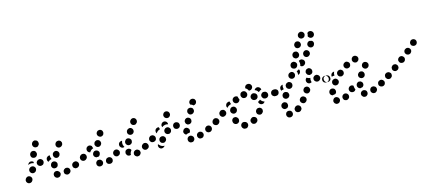

<svg xmlns="http://www.w3.org/2000/svg" viewBox="-48 -969 3173 1415"><g transform="rotate(-15 1538.0 -261.0)"><path d="M271 19Q281 17 286 8Q292 -1 289 -11Q286 -21 277 -26Q277 -26 277 -26Q273 -29 268 -30Q263 -31 258 -30Q253 -29 249 -26Q245 -24 242 -19Q237 -11 239 -1Q241 10 249 15Q251 16 252 17Q261 22 271 19ZM363 2Q368 -7 365 -17Q364 -21 361 -25Q358 -29 353 -32Q349 -34 344 -34Q339 -35 334 -34L333 -33Q323 -30 318 -21Q313 -12 316 -2Q317 3 320 7Q323 10 328 13Q332 15 337 16Q342 16 347 15L348 14Q358 11 363 2ZM79 -19Q79 -24 78 -29Q76 -34 73 -37Q70 -41 65 -43Q61 -46 56 -46Q51 -46 46 -45Q41 -43 38 -40Q34 -37 32 -33L31 -31Q26 -22 29 -12Q32 -2 42 3Q51 7 61 4Q70 1 75 -8L76 -10Q78 -14 79 -19ZM438 -30Q441 -40 437 -49Q435 -53 431 -57Q428 -60 423 -62Q418 -64 413 -63Q408 -63 404 -61L402 -60Q393 -56 389 -46Q386 -36 390 -27Q392 -22 396 -19Q400 -16 404 -14Q409 -12 414 -13Q419 -13 424 -15L425 -16Q434 -20 438 -30ZM504 -63Q507 -67 508 -72Q509 -77 507 -82Q506 -86 504 -90Q498 -99 488 -101Q477 -103 469 -97L467 -96Q463 -93 461 -89Q458 -85 457 -80Q456 -75 457 -70Q458 -65 461 -61Q467 -53 477 -51Q487 -49 496 -55L497 -56Q501 -59 504 -63ZM239 -67Q234 -76 238 -86L239 -87Q240 -92 244 -96Q247 -99 251 -102Q256 -104 261 -104Q266 -104 271 -102Q280 -99 285 -89Q289 -80 285 -70V-69Q283 -64 280 -60Q276 -57 272 -55Q271 -54 270 -54Q268 -53 267 -53Q262 -53 257 -53Q256 -53 255 -53Q254 -53 253 -54Q243 -57 239 -67ZM124 -85Q124 -95 116 -103Q109 -110 99 -110Q88 -110 81 -103L80 -102Q72 -95 72 -84Q72 -74 80 -66Q87 -59 97 -59Q107 -59 115 -66L116 -67Q123 -75 124 -85ZM181 -101Q185 -104 187 -108Q190 -113 191 -118Q192 -122 191 -127Q189 -137 180 -143Q172 -149 161 -147L160 -146Q155 -145 151 -142Q147 -140 144 -135Q141 -131 140 -126Q139 -121 140 -117Q143 -106 151 -101Q160 -95 170 -97L172 -98Q177 -99 181 -101ZM221 -142Q227 -151 237 -154H238Q241 -155 243 -155Q245 -155 247 -155Q247 -154 247 -154Q246 -144 249 -135Q250 -130 253 -125Q247 -124 242 -122Q233 -118 227 -111Q224 -113 222 -116Q219 -120 219 -123Q216 -134 221 -142ZM271 -141Q274 -131 283 -126Q287 -124 292 -123Q297 -123 302 -124Q307 -126 310 -129Q314 -132 317 -137V-138Q322 -147 319 -157Q316 -167 307 -172Q303 -174 298 -175Q293 -175 288 -174Q283 -172 279 -169Q276 -166 273 -162L272 -160Q268 -151 271 -141ZM99 -133Q89 -133 80 -129Q78 -128 76 -127Q76 -128 77 -129Q77 -130 77 -131L78 -133Q83 -142 92 -146Q102 -149 111 -145Q114 -144 116 -142Q118 -140 120 -138Q119 -134 118 -130Q118 -129 118 -129Q118 -129 118 -129Q109 -133 99 -133ZM110 -183Q113 -173 123 -169Q132 -165 142 -168Q152 -172 156 -181L157 -183Q161 -192 157 -202Q154 -212 145 -216Q135 -220 125 -217Q116 -213 111 -204V-202Q106 -193 110 -183ZM308 -220Q307 -215 309 -210Q310 -205 313 -201Q316 -198 320 -195Q329 -190 339 -193Q349 -196 355 -205V-206Q358 -210 358 -215Q359 -220 358 -225Q356 -230 353 -234Q350 -238 346 -240Q337 -245 327 -242Q317 -240 312 -231L311 -229Q309 -225 308 -220ZM143 -254Q146 -245 156 -240Q160 -238 165 -238Q170 -238 175 -239Q180 -241 183 -245Q187 -248 189 -252L190 -254Q194 -263 190 -273Q187 -283 177 -287Q168 -292 158 -288Q149 -284 144 -275V-273Q139 -264 143 -254Z M680 13Q684 10 685 5Q687 1 687 -4Q687 -9 685 -14Q681 -23 672 -27Q662 -31 653 -27H652Q647 -25 643 -21Q640 -18 638 -13Q636 -8 636 -3Q636 2 638 6Q642 16 652 19Q662 23 671 19H672Q677 17 680 13ZM593 20Q603 18 609 10Q615 1 613 -9Q611 -19 602 -25Q602 -25 602 -25Q598 -28 593 -29Q588 -30 583 -29Q578 -29 574 -26Q570 -23 567 -19Q564 -15 563 -10Q562 -5 563 -1Q563 4 566 9Q569 13 573 16Q573 16 574 17Q583 22 593 20ZM891 14Q895 10 897 6Q899 1 900 -3Q900 -8 898 -13Q895 -23 885 -27Q876 -32 866 -28H865Q860 -26 857 -23Q853 -19 851 -15Q849 -10 849 -6Q848 -1 850 4Q854 14 863 18Q872 23 882 19H883Q888 17 891 14ZM808 -2Q803 -4 799 -7Q796 -11 794 -15Q791 -20 791 -25V-26Q791 -36 797 -44Q804 -51 815 -52Q820 -52 824 -51Q829 -49 833 -46Q835 -44 836 -42Q838 -39 839 -37Q834 -31 831 -25Q826 -16 826 -6Q826 -4 826 -3Q824 -2 822 -2Q820 -1 817 -1Q812 -1 808 -2ZM969 -29Q972 -39 967 -48Q964 -53 961 -56Q957 -59 952 -61Q947 -62 942 -62Q937 -61 933 -59L932 -58Q923 -53 920 -43Q917 -34 922 -24Q927 -15 936 -12Q946 -9 956 -14V-15Q966 -19 969 -29ZM749 -33Q752 -37 752 -42Q753 -47 752 -52Q750 -56 747 -60Q741 -68 731 -70Q720 -71 712 -65L711 -64Q703 -58 702 -47Q701 -37 707 -29Q713 -21 724 -19Q734 -18 742 -25H743Q747 -28 749 -33ZM560 -64Q555 -73 558 -83L559 -84Q562 -94 571 -99Q580 -103 590 -100Q600 -97 605 -88Q610 -79 606 -69V-68Q604 -63 600 -58Q597 -54 591 -52Q585 -53 579 -52Q578 -51 577 -51Q576 -51 576 -51Q575 -52 575 -52Q565 -55 560 -64ZM1032 -63Q1034 -67 1035 -72Q1036 -77 1035 -82Q1034 -87 1031 -91Q1025 -100 1015 -101Q1005 -103 996 -97H995Q987 -91 985 -81Q983 -70 989 -62Q995 -53 1005 -52Q1016 -50 1024 -56H1025Q1029 -59 1032 -63ZM508 -73Q510 -83 504 -92Q502 -96 497 -99Q493 -101 488 -102Q484 -103 479 -102Q474 -101 470 -98H469Q460 -92 458 -82Q457 -71 462 -63Q465 -59 469 -56Q474 -53 478 -52Q483 -52 488 -53Q493 -54 497 -56L498 -57Q507 -63 508 -73ZM790 -120Q789 -120 788 -121Q787 -121 786 -121Q781 -121 776 -119Q772 -117 768 -114L767 -113Q760 -106 760 -95Q760 -85 767 -78Q772 -72 780 -70Q788 -69 795 -72Q792 -77 790 -82Q786 -91 786 -100Q786 -109 789 -118V-119Q790 -120 790 -120ZM810 -91Q815 -81 824 -77Q829 -76 834 -76Q839 -76 843 -78Q848 -80 851 -83Q855 -87 857 -92V-93Q861 -102 857 -112Q852 -121 843 -125Q838 -127 833 -127Q828 -127 824 -125Q819 -123 816 -119Q812 -115 810 -111V-110Q806 -100 810 -91ZM520 -126Q521 -136 528 -143H529Q533 -147 538 -148Q543 -150 548 -149Q552 -149 557 -146Q561 -144 564 -141Q565 -136 567 -131Q568 -127 570 -123Q570 -123 570 -123Q570 -123 570 -122Q565 -121 561 -119Q552 -114 546 -106Q543 -103 541 -99Q536 -100 532 -102Q528 -104 525 -108Q519 -116 520 -126ZM588 -139Q591 -129 601 -124Q610 -120 620 -123Q629 -127 634 -136V-137Q639 -146 635 -156Q632 -166 623 -170Q613 -175 603 -171Q594 -168 589 -159V-158Q584 -148 588 -139ZM841 -173Q840 -168 842 -163Q843 -158 846 -155Q850 -151 854 -149Q863 -144 873 -147Q883 -150 888 -159V-160Q891 -164 891 -169Q891 -174 890 -179Q888 -184 885 -188Q882 -191 878 -194Q869 -199 859 -195Q849 -192 844 -183L843 -182Q841 -178 841 -173ZM623 -209Q626 -199 635 -194Q644 -188 654 -191Q664 -194 669 -203V-204Q674 -213 671 -223Q669 -233 660 -238Q651 -243 641 -240Q631 -238 626 -228H625Q620 -218 623 -209ZM883 -232Q884 -222 892 -215Q900 -209 911 -210Q921 -211 927 -220H928Q934 -229 933 -239Q932 -249 924 -256Q916 -262 905 -261Q895 -259 889 -251L888 -250Q882 -242 883 -232Z M1288 23Q1293 23 1297 20Q1301 17 1304 13Q1307 9 1308 4Q1310 -6 1305 -14Q1299 -23 1289 -26Q1279 -28 1270 -23Q1261 -17 1259 -7Q1258 -2 1259 3Q1260 8 1262 12Q1265 16 1269 19Q1273 22 1278 23Q1283 24 1288 23ZM1374 8Q1378 4 1380 0Q1382 -5 1383 -9Q1383 -14 1382 -19Q1379 -29 1370 -34Q1360 -39 1350 -35Q1345 -34 1342 -31Q1338 -27 1335 -23Q1333 -19 1333 -14Q1332 -9 1334 -4Q1337 6 1346 11Q1355 15 1365 12H1366Q1370 11 1374 8ZM1035 -16Q1035 -11 1037 -7Q1038 -2 1042 2Q1045 5 1050 8Q1059 12 1068 8Q1078 5 1083 -4Q1077 -4 1072 -5Q1063 -7 1055 -12Q1048 -17 1042 -24Q1041 -26 1039 -29Q1039 -28 1039 -27Q1038 -27 1038 -26Q1036 -21 1035 -16ZM1452 -32Q1455 -42 1451 -51Q1448 -55 1445 -59Q1441 -62 1436 -64Q1432 -65 1427 -65Q1422 -65 1417 -63V-62Q1408 -58 1404 -48Q1401 -38 1405 -29Q1407 -25 1411 -21Q1415 -18 1420 -16Q1424 -15 1429 -15Q1434 -15 1439 -17Q1448 -22 1452 -32ZM1106 -47Q1107 -52 1106 -57Q1105 -62 1102 -66Q1099 -70 1095 -73Q1086 -78 1076 -76Q1066 -74 1060 -65Q1058 -61 1057 -56Q1056 -51 1057 -46Q1058 -41 1061 -37Q1063 -33 1067 -31Q1072 -28 1077 -27Q1081 -26 1086 -27Q1091 -28 1095 -31Q1099 -34 1102 -38Q1105 -42 1106 -47ZM1242 -63Q1242 -68 1243 -73H1244Q1247 -83 1256 -88Q1265 -93 1275 -90Q1280 -88 1283 -85Q1287 -82 1290 -77Q1292 -73 1292 -68Q1293 -63 1291 -58Q1290 -55 1289 -53Q1288 -51 1286 -49Q1281 -49 1276 -48Q1267 -47 1259 -42Q1254 -43 1251 -47Q1247 -50 1245 -54Q1243 -58 1242 -63ZM1515 -64Q1518 -68 1519 -73Q1519 -78 1518 -83Q1517 -87 1514 -91Q1511 -96 1507 -98Q1503 -101 1498 -102Q1493 -102 1488 -101Q1484 -100 1479 -97Q1471 -91 1469 -81Q1467 -71 1473 -62Q1476 -58 1480 -56Q1485 -53 1490 -52Q1494 -51 1499 -52Q1504 -54 1508 -56V-57Q1513 -59 1515 -64ZM1035 -73Q1037 -83 1031 -91Q1028 -96 1024 -98Q1020 -101 1015 -102Q1010 -103 1005 -102Q1000 -101 996 -98Q987 -92 985 -81Q984 -71 989 -63Q995 -54 1006 -52Q1016 -51 1024 -56L1025 -57Q1033 -63 1035 -73ZM1158 -100Q1161 -110 1155 -118Q1150 -127 1140 -130Q1130 -132 1121 -127L1120 -126Q1112 -121 1109 -111Q1107 -101 1112 -92Q1115 -88 1119 -85Q1123 -82 1128 -81Q1133 -80 1138 -80Q1143 -81 1147 -84Q1156 -89 1158 -100ZM1224 -107Q1231 -115 1231 -125Q1231 -130 1229 -135Q1227 -139 1224 -143Q1220 -146 1215 -148Q1211 -150 1206 -150Q1195 -150 1188 -143Q1181 -135 1181 -125Q1181 -120 1183 -115Q1184 -111 1188 -107Q1191 -104 1196 -102Q1201 -100 1206 -100Q1216 -100 1224 -107ZM1054 -141 1055 -142Q1059 -145 1065 -147Q1071 -148 1077 -147Q1078 -141 1080 -136Q1081 -133 1082 -130Q1079 -130 1076 -129Q1067 -125 1060 -119Q1054 -113 1051 -107Q1045 -115 1046 -125Q1047 -135 1054 -141ZM1272 -137Q1272 -132 1274 -127Q1275 -122 1278 -119Q1281 -115 1286 -112Q1295 -108 1305 -111Q1315 -114 1320 -123V-124Q1322 -128 1322 -133Q1323 -138 1321 -143Q1320 -147 1317 -151Q1313 -155 1309 -157Q1300 -162 1290 -159Q1280 -156 1275 -146Q1273 -142 1272 -137ZM1099 -153Q1100 -158 1102 -163Q1106 -172 1116 -176Q1126 -180 1135 -175Q1142 -172 1146 -165Q1150 -158 1149 -150Q1147 -151 1145 -151Q1135 -154 1126 -152Q1117 -150 1109 -146V-145Q1105 -143 1102 -141Q1102 -141 1102 -142Q1101 -143 1101 -144Q1099 -148 1099 -153ZM1309 -204Q1308 -199 1310 -194Q1311 -190 1314 -186Q1317 -182 1321 -179Q1330 -174 1340 -177Q1350 -180 1356 -189Q1358 -193 1359 -198Q1359 -203 1358 -208Q1357 -213 1354 -217Q1351 -221 1346 -223Q1337 -228 1327 -225Q1317 -223 1312 -214V-213Q1310 -209 1309 -204ZM1133 -212Q1137 -202 1146 -198Q1155 -194 1165 -197Q1175 -201 1179 -210Q1184 -220 1180 -230Q1177 -239 1167 -244Q1158 -248 1148 -245Q1138 -241 1134 -232V-231Q1129 -222 1133 -212ZM1341 -264Q1342 -268 1344 -273Q1349 -282 1359 -285Q1369 -288 1378 -283Q1383 -281 1386 -277Q1389 -273 1390 -269Q1392 -264 1391 -259Q1391 -254 1388 -250V-249Q1385 -243 1379 -240Q1373 -236 1366 -236Q1362 -240 1357 -243Q1352 -246 1345 -247Q1344 -249 1344 -251Q1343 -252 1342 -254Q1341 -259 1341 -264Z M1699 28Q1704 27 1708 24Q1712 21 1714 17Q1717 13 1718 8Q1720 -2 1714 -11Q1708 -19 1698 -21Q1697 -21 1696 -21Q1691 -22 1687 -22Q1682 -21 1678 -18Q1673 -15 1671 -11Q1668 -7 1667 -2Q1665 8 1671 17Q1676 25 1686 28Q1688 28 1689 28Q1694 29 1699 28ZM1793 -9Q1795 -19 1790 -28Q1787 -32 1783 -35Q1779 -38 1774 -39Q1769 -40 1764 -40Q1760 -39 1755 -36L1754 -35Q1749 -32 1746 -28Q1744 -24 1742 -19Q1741 -15 1742 -10Q1743 -5 1746 -1Q1748 4 1752 7Q1756 9 1761 11Q1766 12 1771 11Q1776 10 1780 7L1782 6Q1790 1 1793 -9ZM1618 -31Q1621 -27 1626 -24Q1630 -22 1635 -22Q1640 -21 1645 -23Q1650 -24 1653 -27Q1657 -31 1660 -35Q1662 -39 1662 -44Q1663 -49 1661 -54Q1661 -55 1661 -55Q1660 -60 1656 -64Q1653 -68 1649 -70Q1645 -73 1640 -73Q1635 -74 1630 -73Q1620 -70 1615 -61Q1610 -52 1613 -42Q1613 -40 1614 -39Q1615 -34 1618 -31ZM1849 -64Q1850 -69 1849 -74Q1849 -79 1846 -83Q1843 -87 1839 -90Q1831 -96 1821 -94Q1810 -93 1804 -84L1803 -83Q1800 -78 1799 -74Q1798 -69 1799 -64Q1800 -59 1802 -55Q1805 -51 1809 -48Q1818 -42 1828 -43Q1838 -45 1844 -54L1845 -55Q1848 -59 1849 -64ZM1520 -74Q1522 -84 1516 -92Q1513 -97 1509 -99Q1505 -102 1500 -103Q1495 -104 1490 -103Q1485 -102 1481 -99L1480 -98Q1471 -92 1469 -81Q1468 -71 1473 -63Q1479 -54 1490 -52Q1500 -51 1508 -56L1510 -58Q1518 -64 1520 -74ZM1585 -120Q1586 -131 1580 -139Q1577 -143 1573 -146Q1569 -148 1564 -149Q1559 -150 1554 -149Q1549 -148 1545 -145L1544 -143Q1540 -141 1537 -136Q1534 -132 1534 -127Q1533 -122 1534 -117Q1535 -113 1538 -109Q1544 -100 1554 -98Q1564 -97 1573 -103L1575 -104Q1583 -110 1585 -120ZM1619 -113Q1624 -104 1634 -101Q1639 -99 1644 -100Q1649 -100 1653 -103Q1658 -105 1661 -109Q1664 -113 1665 -117L1666 -119Q1669 -129 1664 -138Q1659 -148 1649 -151Q1639 -153 1630 -149Q1621 -144 1618 -134L1617 -132Q1614 -122 1619 -113ZM1871 -131Q1875 -129 1879 -128Q1875 -120 1867 -116Q1859 -113 1851 -115Q1843 -117 1838 -123Q1832 -130 1832 -138Q1837 -140 1841 -143Q1846 -146 1850 -150Q1852 -146 1856 -142Q1862 -135 1871 -131ZM1990 -153Q1997 -161 1997 -171Q1997 -176 1996 -180Q1994 -185 1990 -189Q1987 -192 1982 -194Q1977 -196 1972 -196H1970Q1960 -196 1953 -189Q1945 -181 1945 -171Q1945 -166 1947 -162Q1949 -157 1953 -153Q1956 -150 1961 -148Q1965 -146 1970 -146H1972Q1983 -146 1990 -153ZM1901 -150Q1906 -151 1910 -155Q1914 -158 1916 -162Q1918 -167 1918 -172Q1919 -182 1912 -190Q1905 -198 1895 -198H1893Q1888 -199 1883 -197Q1879 -196 1875 -192Q1871 -189 1869 -185Q1867 -180 1866 -175Q1866 -165 1873 -157Q1879 -149 1890 -149L1892 -148Q1897 -148 1901 -150ZM1598 -173Q1600 -184 1608 -190L1610 -191Q1615 -194 1620 -195Q1626 -196 1631 -194Q1631 -192 1631 -189Q1632 -181 1636 -174Q1627 -172 1620 -168Q1611 -164 1605 -156Q1604 -155 1603 -154Q1603 -154 1603 -154Q1602 -154 1602 -155Q1596 -163 1598 -173ZM1820 -158Q1825 -159 1829 -162Q1833 -165 1836 -169Q1838 -173 1839 -178Q1841 -188 1836 -196Q1830 -205 1820 -207L1818 -208Q1813 -208 1808 -208Q1803 -207 1799 -204Q1795 -201 1792 -197Q1789 -193 1788 -188Q1786 -178 1792 -169Q1798 -160 1808 -158H1810Q1815 -157 1820 -158ZM1697 -214Q1697 -214 1696 -214Q1696 -215 1696 -215Q1688 -221 1677 -220Q1667 -219 1660 -211L1659 -210Q1653 -202 1654 -192Q1655 -181 1663 -175Q1671 -168 1681 -169Q1691 -170 1698 -178L1699 -180Q1701 -182 1702 -185Q1704 -188 1704 -191Q1704 -192 1704 -193Q1702 -195 1701 -198Q1698 -205 1697 -214ZM1738 -192Q1748 -189 1757 -194Q1766 -199 1769 -209Q1772 -219 1767 -228Q1767 -228 1767 -228Q1763 -237 1753 -241Q1743 -244 1734 -240Q1724 -236 1721 -226Q1717 -217 1721 -207Q1722 -205 1723 -204Q1728 -194 1738 -192ZM1841 -223Q1836 -226 1830 -228Q1832 -232 1835 -236Q1838 -239 1843 -241Q1847 -243 1852 -244Q1857 -244 1862 -242Q1867 -240 1870 -237Q1874 -234 1876 -229Q1877 -228 1877 -227Q1878 -225 1878 -223Q1879 -221 1879 -219Q1878 -219 1877 -219Q1867 -216 1860 -209Q1858 -207 1856 -206Q1855 -207 1854 -209Q1849 -217 1841 -223ZM1774 -278Q1781 -285 1792 -285H1793H1794Q1804 -285 1811 -278Q1819 -270 1819 -260Q1819 -250 1811 -242Q1804 -235 1794 -235H1793H1792Q1791 -235 1790 -235Q1789 -235 1788 -235Q1788 -237 1787 -238Q1783 -246 1777 -252Q1772 -256 1767 -259Q1767 -259 1767 -260Q1767 -260 1767 -260Q1767 -270 1774 -278Z M2033 34Q2038 34 2043 32Q2047 30 2051 27Q2054 24 2056 19Q2058 14 2058 9Q2058 4 2056 0Q2055 -5 2051 -8Q2048 -12 2043 -14Q2043 -14 2043 -14Q2038 -16 2033 -16Q2028 -16 2024 -15Q2019 -13 2015 -10Q2012 -6 2010 -2Q2005 8 2009 18Q2013 27 2022 32Q2023 32 2023 32Q2028 34 2033 34ZM2125 0Q2128 -4 2129 -9Q2129 -14 2128 -19Q2127 -24 2124 -28Q2118 -36 2108 -38Q2097 -39 2089 -33L2088 -32Q2084 -29 2082 -25Q2079 -21 2078 -16Q2078 -11 2079 -6Q2080 -1 2083 3Q2089 11 2099 12Q2110 14 2118 8L2119 7Q2123 4 2125 0ZM1994 -46Q1988 -54 1990 -64V-65Q1992 -75 2001 -81Q2009 -87 2020 -85Q2024 -84 2029 -81Q2033 -79 2036 -74Q2038 -70 2039 -65Q2040 -61 2039 -56V-55Q2038 -50 2035 -46Q2033 -42 2029 -39Q2028 -39 2028 -39Q2028 -39 2028 -38Q2022 -38 2016 -36Q2015 -35 2013 -35Q2012 -35 2012 -35Q2011 -35 2010 -35Q2000 -37 1994 -46ZM2183 -70Q2182 -80 2173 -86Q2165 -93 2155 -92Q2145 -91 2138 -83V-82Q2131 -74 2132 -64Q2134 -53 2142 -47Q2150 -40 2160 -41Q2170 -43 2177 -51Q2184 -59 2183 -70ZM2226 -135Q2224 -145 2215 -151Q2207 -156 2196 -154Q2186 -152 2181 -143L2180 -142Q2175 -133 2177 -123Q2180 -113 2188 -108Q2197 -102 2207 -104Q2217 -107 2223 -116Q2229 -125 2226 -135ZM2018 -134Q2017 -129 2018 -124Q2020 -119 2023 -115Q2026 -111 2030 -109Q2039 -104 2049 -107Q2059 -109 2064 -118L2065 -119Q2067 -123 2068 -128Q2068 -133 2067 -138Q2066 -143 2063 -147Q2060 -151 2055 -153Q2046 -158 2036 -156Q2026 -153 2021 -144V-143Q2018 -139 2018 -134ZM1949 -153Q1952 -150 1955 -149Q1957 -147 1960 -147Q1961 -146 1963 -146Q1974 -145 1982 -151Q1990 -157 1992 -167Q1992 -172 1991 -177Q1990 -182 1987 -186Q1984 -189 1980 -192Q1977 -194 1973 -195Q1971 -196 1969 -196Q1968 -196 1966 -196Q1956 -196 1948 -189Q1941 -181 1941 -171Q1941 -164 1944 -159Q1946 -155 1949 -153ZM2377 -148Q2382 -150 2385 -153Q2389 -157 2391 -162Q2392 -166 2392 -171Q2392 -181 2385 -189Q2378 -196 2367 -196H2366Q2362 -196 2357 -194Q2352 -192 2349 -189Q2345 -185 2343 -180Q2342 -176 2342 -171Q2342 -161 2349 -153Q2356 -146 2367 -146H2368Q2372 -146 2377 -148ZM2299 -169Q2309 -171 2316 -179Q2319 -183 2320 -187Q2321 -192 2321 -197Q2320 -202 2318 -206Q2315 -211 2311 -214Q2302 -221 2292 -219Q2282 -218 2276 -210Q2272 -206 2271 -201Q2270 -197 2270 -192Q2271 -187 2273 -182Q2276 -178 2280 -175V-174Q2289 -168 2299 -169ZM2059 -199Q2059 -194 2060 -189Q2061 -184 2064 -180Q2067 -176 2071 -174Q2080 -168 2090 -171Q2100 -173 2105 -182L2106 -183Q2108 -187 2109 -192Q2110 -197 2109 -202Q2108 -207 2105 -211Q2102 -215 2097 -217Q2089 -223 2079 -220Q2069 -218 2063 -209V-208Q2060 -204 2059 -199ZM2214 -187Q2210 -196 2214 -206V-207Q2216 -210 2218 -213Q2220 -216 2224 -218Q2227 -215 2232 -213Q2240 -209 2250 -209Q2250 -208 2250 -208Q2247 -199 2248 -189Q2249 -182 2251 -176Q2246 -173 2240 -172Q2234 -171 2228 -173Q2218 -177 2214 -187ZM2015 -187Q2015 -192 2017 -197Q2018 -202 2022 -205Q2025 -209 2030 -211H2031Q2033 -212 2035 -213Q2038 -213 2040 -213Q2038 -208 2037 -203Q2036 -193 2038 -184Q2039 -181 2039 -179Q2035 -178 2031 -177Q2025 -176 2020 -173Q2019 -174 2018 -175Q2018 -177 2017 -178Q2015 -183 2015 -187ZM2234 -239Q2237 -236 2242 -234Q2246 -231 2251 -231Q2256 -231 2261 -233Q2271 -236 2275 -245Q2279 -255 2276 -264V-265Q2272 -275 2263 -279Q2254 -284 2244 -280Q2234 -277 2230 -268Q2225 -258 2229 -249V-248Q2231 -243 2234 -239ZM2098 -255Q2101 -245 2110 -240Q2119 -235 2129 -238Q2139 -241 2144 -250V-251Q2149 -260 2146 -270Q2143 -280 2134 -285Q2125 -290 2115 -286Q2105 -283 2100 -274Q2095 -264 2098 -255ZM2185 -292Q2187 -289 2188 -285Q2189 -282 2189 -278Q2189 -273 2187 -269Q2185 -264 2182 -260H2181Q2179 -257 2175 -256Q2172 -254 2169 -253Q2169 -255 2169 -257Q2170 -267 2168 -276Q2166 -280 2165 -283Q2168 -284 2172 -285Q2179 -288 2185 -292ZM2133 -322Q2136 -312 2146 -308Q2150 -306 2155 -305Q2160 -305 2165 -306Q2169 -308 2173 -311Q2177 -315 2179 -319V-320Q2184 -329 2181 -339Q2177 -349 2168 -353Q2164 -356 2159 -356Q2154 -356 2149 -355Q2144 -353 2140 -350Q2137 -346 2135 -342L2134 -341Q2130 -332 2133 -322ZM2206 -355Q2209 -356 2212 -357Q2218 -359 2224 -357Q2230 -355 2235 -351Q2242 -344 2243 -334Q2243 -323 2236 -316L2235 -315Q2228 -308 2218 -307Q2209 -307 2201 -313Q2204 -320 2204 -327Q2205 -337 2202 -346Q2201 -349 2200 -351Q2201 -352 2202 -353Q2203 -353 2204 -354Q2205 -354 2206 -355ZM2294 -392Q2293 -402 2285 -409Q2278 -415 2267 -415Q2257 -414 2250 -406Q2243 -398 2244 -387Q2244 -377 2252 -370Q2260 -363 2270 -364Q2281 -365 2287 -373H2288Q2295 -381 2294 -392ZM2166 -391Q2170 -381 2179 -377Q2188 -372 2198 -376Q2208 -379 2212 -389L2213 -390Q2217 -399 2213 -409Q2210 -418 2201 -423Q2191 -427 2181 -424Q2172 -420 2167 -411V-410Q2163 -400 2166 -391ZM2342 -454Q2340 -464 2332 -470Q2331 -470 2331 -470Q2331 -470 2331 -470Q2328 -471 2326 -471Q2320 -472 2315 -474Q2309 -474 2305 -471Q2300 -469 2297 -464L2296 -463Q2290 -455 2292 -445Q2294 -435 2302 -429Q2310 -423 2321 -424Q2331 -426 2337 -434V-435Q2343 -443 2342 -454ZM2198 -462Q2200 -452 2209 -447Q2218 -442 2228 -445Q2238 -447 2243 -456L2244 -457Q2249 -466 2246 -476Q2244 -486 2235 -491Q2226 -496 2216 -494Q2206 -491 2201 -482L2200 -481Q2195 -472 2198 -462ZM2338 -543Q2348 -541 2354 -533Q2355 -532 2355 -532Q2361 -523 2359 -513Q2357 -503 2349 -497Q2340 -491 2330 -493Q2320 -495 2314 -504Q2314 -504 2314 -504Q2312 -505 2312 -507Q2311 -509 2310 -511Q2312 -515 2313 -519Q2315 -527 2314 -534Q2315 -535 2317 -536Q2318 -538 2319 -539Q2328 -545 2338 -543ZM2246 -545Q2243 -541 2242 -536Q2241 -532 2241 -527Q2242 -522 2245 -517Q2250 -509 2260 -506Q2270 -504 2279 -509H2280Q2289 -515 2291 -525Q2294 -535 2288 -544Q2283 -553 2273 -555Q2263 -558 2254 -552H2253Q2249 -549 2246 -545Z M2602 30Q2607 30 2612 29Q2616 27 2620 24Q2624 21 2626 17Q2631 8 2628 -2Q2626 -12 2616 -17Q2607 -22 2597 -19Q2587 -16 2582 -7Q2580 -3 2579 2Q2579 7 2580 12Q2582 17 2585 20Q2588 24 2592 27Q2597 29 2602 30ZM2409 22Q2405 25 2400 26Q2395 27 2390 27Q2385 26 2381 23Q2372 18 2370 8Q2367 -2 2373 -11Q2378 -20 2388 -23Q2398 -25 2407 -19Q2411 -17 2414 -13Q2417 -9 2418 -5Q2418 -3 2419 -1Q2419 1 2419 3Q2419 6 2418 9Q2417 12 2415 15Q2413 19 2409 22ZM2686 20Q2691 18 2694 15Q2698 11 2700 7Q2703 2 2703 -3Q2703 -7 2702 -12Q2700 -17 2697 -21Q2693 -24 2689 -26Q2684 -29 2679 -29Q2674 -29 2670 -28H2669Q2665 -26 2661 -23Q2657 -19 2655 -15Q2653 -10 2653 -5Q2652 0 2654 4Q2657 14 2667 19Q2676 23 2686 20ZM2485 9Q2489 5 2490 0Q2491 -5 2491 -9Q2490 -14 2488 -19Q2483 -28 2473 -31Q2463 -34 2454 -29Q2445 -24 2442 -14Q2439 -4 2444 5Q2446 10 2450 13Q2454 16 2459 17Q2463 19 2468 18Q2473 18 2478 15Q2482 13 2485 9ZM2766 -20Q2769 -24 2770 -29Q2772 -34 2771 -39Q2771 -44 2768 -48Q2763 -57 2753 -60Q2743 -63 2734 -57Q2729 -55 2726 -51Q2723 -47 2722 -42Q2721 -37 2721 -32Q2722 -28 2724 -23Q2730 -14 2740 -12Q2750 -9 2759 -14Q2763 -17 2766 -20ZM2543 -33Q2539 -29 2534 -28Q2529 -26 2524 -27Q2520 -27 2515 -29Q2511 -32 2507 -35Q2501 -43 2501 -53Q2502 -64 2510 -71Q2514 -74 2519 -76Q2523 -77 2528 -77Q2532 -76 2536 -75Q2540 -73 2543 -70Q2542 -63 2544 -56Q2545 -48 2549 -41Q2548 -39 2546 -37Q2545 -35 2543 -33ZM2576 -44Q2572 -47 2570 -51Q2567 -55 2566 -60Q2565 -65 2566 -70Q2568 -80 2577 -86Q2585 -92 2595 -89Q2600 -89 2604 -86Q2608 -83 2611 -79Q2614 -75 2615 -70Q2616 -65 2615 -60Q2614 -54 2610 -50Q2607 -45 2602 -43Q2597 -42 2591 -41Q2589 -40 2588 -40Q2587 -40 2587 -40Q2586 -40 2585 -40Q2581 -41 2576 -44ZM2365 -48Q2362 -52 2359 -56Q2357 -61 2357 -66Q2357 -71 2359 -75V-76Q2361 -80 2364 -84Q2368 -88 2372 -90Q2377 -92 2382 -92Q2387 -92 2391 -90Q2401 -87 2405 -77Q2409 -68 2406 -58Q2404 -54 2402 -51Q2399 -48 2396 -46Q2389 -46 2383 -44Q2379 -44 2376 -42Q2376 -42 2375 -43Q2374 -43 2373 -43Q2369 -45 2365 -48ZM2831 -63Q2834 -68 2834 -73Q2835 -77 2834 -82Q2833 -87 2830 -91Q2824 -100 2814 -101Q2804 -103 2795 -97Q2791 -94 2788 -90Q2786 -86 2785 -81Q2784 -76 2785 -71Q2786 -66 2789 -62Q2795 -54 2805 -52Q2815 -50 2824 -56Q2828 -59 2831 -63ZM2397 -138Q2395 -134 2396 -129Q2396 -124 2399 -119Q2401 -115 2405 -112Q2409 -109 2414 -107Q2418 -106 2423 -107Q2428 -107 2433 -110Q2437 -112 2440 -116Q2447 -124 2446 -134Q2444 -145 2436 -151Q2428 -158 2418 -156Q2408 -155 2401 -147Q2398 -143 2397 -138ZM2595 -140Q2594 -136 2594 -131Q2595 -126 2597 -121Q2600 -117 2604 -114Q2612 -108 2622 -109Q2632 -110 2639 -118Q2645 -127 2644 -137Q2643 -147 2635 -154Q2631 -157 2626 -158Q2621 -159 2616 -159Q2611 -158 2607 -156Q2603 -153 2600 -149Q2596 -145 2595 -140ZM2337 -153Q2330 -161 2330 -171Q2330 -181 2337 -189Q2345 -196 2355 -196Q2366 -196 2373 -189Q2380 -181 2380 -171Q2380 -161 2373 -153Q2366 -146 2355 -146Q2345 -146 2337 -153ZM2448 -187Q2448 -177 2454 -169Q2458 -165 2462 -163Q2467 -161 2472 -161Q2477 -160 2481 -162Q2486 -164 2490 -167Q2498 -174 2498 -184Q2499 -195 2492 -202Q2489 -206 2484 -208Q2480 -211 2475 -211Q2470 -211 2465 -209Q2460 -208 2457 -204H2456Q2449 -197 2448 -187ZM2640 -190Q2642 -180 2650 -174Q2658 -168 2668 -169Q2679 -171 2685 -179Q2691 -188 2690 -198Q2688 -208 2680 -214Q2676 -217 2671 -218Q2666 -220 2661 -219Q2656 -218 2652 -216Q2648 -213 2645 -209Q2639 -201 2640 -190ZM2413 -202Q2416 -205 2421 -207Q2424 -208 2426 -208Q2429 -208 2431 -208Q2431 -208 2431 -207Q2426 -198 2426 -188Q2425 -184 2426 -179Q2421 -179 2416 -179Q2410 -178 2405 -176Q2404 -181 2404 -185Q2405 -190 2407 -194Q2409 -199 2413 -202ZM2514 -246Q2511 -242 2510 -237Q2508 -232 2509 -227Q2510 -222 2512 -218Q2517 -209 2528 -206Q2538 -204 2546 -209H2547Q2556 -214 2558 -224Q2561 -235 2556 -243Q2550 -252 2540 -255Q2530 -258 2521 -252Q2517 -250 2514 -246ZM2591 -279Q2587 -276 2584 -272Q2581 -268 2580 -263Q2579 -259 2579 -254Q2581 -243 2589 -237Q2597 -231 2608 -232Q2613 -233 2617 -236Q2621 -238 2624 -242Q2627 -246 2628 -251Q2630 -256 2629 -261Q2628 -266 2626 -270Q2623 -274 2619 -277Q2615 -280 2610 -281Q2606 -283 2601 -282H2600Q2596 -281 2591 -279Z M2832 -63Q2834 -67 2835 -72Q2836 -77 2835 -82Q2834 -87 2831 -91Q2828 -95 2824 -97Q2820 -100 2815 -101Q2810 -102 2805 -100Q2800 -99 2796 -96Q2791 -93 2789 -89Q2786 -85 2785 -80Q2785 -75 2786 -70Q2787 -65 2790 -61Q2793 -57 2797 -54Q2801 -52 2806 -51Q2811 -50 2816 -51Q2820 -52 2824 -55L2825 -56Q2829 -59 2832 -63ZM2894 -107Q2897 -112 2898 -116Q2898 -121 2897 -126Q2896 -131 2893 -135Q2887 -144 2877 -145Q2867 -147 2858 -141V-140Q2854 -137 2851 -133Q2848 -129 2848 -124Q2847 -119 2848 -114Q2849 -109 2852 -105Q2858 -97 2868 -95Q2879 -94 2887 -100H2888Q2892 -103 2894 -107ZM2959 -162Q2961 -173 2954 -181Q2948 -189 2938 -191Q2928 -192 2919 -186V-185Q2915 -182 2912 -178Q2910 -174 2909 -169Q2908 -164 2910 -159Q2911 -154 2914 -150Q2920 -142 2930 -141Q2941 -139 2949 -145L2950 -146Q2958 -152 2959 -162ZM3020 -211Q3021 -221 3014 -229Q3007 -237 2997 -238Q2987 -239 2979 -232H2978Q2970 -225 2969 -215Q2968 -205 2975 -197Q2981 -189 2992 -188Q3002 -187 3010 -193L3011 -194Q3019 -201 3020 -211ZM3076 -264Q3076 -275 3069 -282Q3061 -289 3051 -289Q3040 -289 3033 -282V-281Q3026 -274 3026 -264Q3026 -253 3033 -246Q3037 -243 3042 -241Q3046 -239 3051 -239Q3056 -239 3061 -241Q3065 -243 3069 -246Q3076 -254 3076 -264Z"/></g></svg>

Font: FRB American Cursive Dotted Black
Style: Bold Italic
Weight: 900
Italic angle: -25°
Version: Version 2.0;Modular Font Editor K font №1